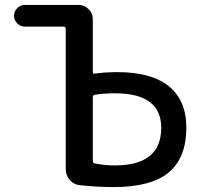

<svg xmlns="http://www.w3.org/2000/svg" viewBox="-20 -750 819 780"><path d="M357 -355V-96Q357 -88 365 -86Q405 -78 447 -78Q635 -78 635 -231Q635 -371 447 -371Q402 -371 365 -365Q357 -363 357 -355ZM81 -642Q63 -642 50 -655Q37 -668 37 -686Q37 -704 50 -717Q63 -730 81 -730H300Q323 -730 340 -713Q357 -696 357 -673V-458Q357 -449 365 -451Q407 -457 457 -457Q596 -457 666.5 -399Q737 -341 737 -232Q737 -109 665.5 -49.5Q594 10 442 10Q374 10 302 2Q278 -1 262.5 -20Q247 -39 247 -63V-633Q247 -642 238 -642Z"/></svg>

Font: Rounded Mplus 1c Medium
Style: Regular
Weight: 500
Version: Version 1.059.20150529